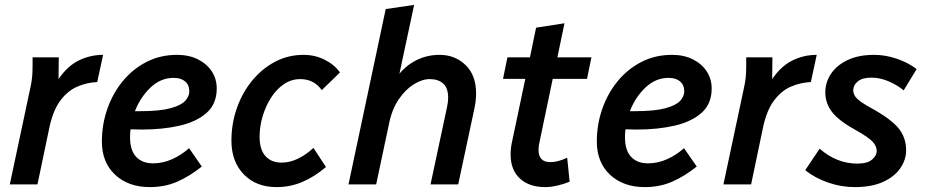

<svg xmlns="http://www.w3.org/2000/svg" viewBox="-20 -753 3790 784"><path d="M20 0 104 -395Q109 -417 111 -437Q113 -457 113 -480V-519H220L219 -430Q255 -483 301.5 -506Q348 -529 401 -529L377 -418Q334 -416 295 -399Q256 -382 226.5 -342.5Q197 -303 182 -234L133 0Z M396 -175Q396 -245 418.5 -309Q441 -373 482 -422.5Q523 -472 579 -500.5Q635 -529 703 -529Q751 -529 787.5 -511Q824 -493 844.5 -462Q865 -431 865 -392Q865 -329 824 -292.5Q783 -256 714 -240Q645 -224 559 -224Q538 -224 513 -225Q511 -209 511 -193Q511 -139 536 -112.5Q561 -86 605 -86Q645 -86 683 -103Q721 -120 752 -148L804 -73Q754 -33 703.5 -11Q653 11 592 11Q504 11 450 -39.5Q396 -90 396 -175ZM689 -435Q636 -435 594.5 -395.5Q553 -356 531 -299Q542 -299 551 -299Q632 -299 676 -311Q720 -323 736.5 -341.5Q753 -360 753 -380Q753 -406 736 -420.5Q719 -435 689 -435Z M925 -179Q925 -248 947 -311Q969 -374 1009 -423Q1049 -472 1102.5 -500.5Q1156 -529 1220 -529Q1266 -529 1306 -509Q1346 -489 1368 -457L1294 -385Q1262 -430 1206 -430Q1170 -430 1139.5 -409.5Q1109 -389 1087 -354.5Q1065 -320 1052.5 -278.5Q1040 -237 1040 -194Q1040 -142 1064 -115.5Q1088 -89 1130 -89Q1164 -89 1197.5 -105.5Q1231 -122 1260 -149L1311 -71Q1264 -31 1214.5 -10Q1165 11 1109 11Q1026 11 975.5 -41Q925 -93 925 -179Z M1403 0 1555 -716 1671 -733 1611 -452Q1642 -489 1684 -509Q1726 -529 1775 -529Q1838 -529 1881 -487.5Q1924 -446 1924 -372Q1924 -344 1918 -314L1851 0H1738L1805 -314Q1810 -336 1810 -354Q1810 -393 1790 -411.5Q1770 -430 1735 -430Q1704 -430 1670 -409Q1636 -388 1608.5 -348Q1581 -308 1569 -250L1516 0Z M2034 -431 2052 -519H2144L2169 -640L2285 -658L2256 -519H2395L2377 -431H2237L2183 -173Q2179 -157 2179 -141Q2179 -91 2227 -91Q2258 -91 2296 -109L2306 -11Q2284 -2 2257 4.5Q2230 11 2206 11Q2141 11 2103 -24Q2065 -59 2065 -122Q2065 -135 2066.5 -148.5Q2068 -162 2071 -175L2125 -431Z M2417 -175Q2417 -245 2439.5 -309Q2462 -373 2503 -422.5Q2544 -472 2600 -500.5Q2656 -529 2724 -529Q2772 -529 2808.5 -511Q2845 -493 2865.5 -462Q2886 -431 2886 -392Q2886 -329 2845 -292.5Q2804 -256 2735 -240Q2666 -224 2580 -224Q2559 -224 2534 -225Q2532 -209 2532 -193Q2532 -139 2557 -112.5Q2582 -86 2626 -86Q2666 -86 2704 -103Q2742 -120 2773 -148L2825 -73Q2775 -33 2724.5 -11Q2674 11 2613 11Q2525 11 2471 -39.5Q2417 -90 2417 -175ZM2710 -435Q2657 -435 2615.5 -395.5Q2574 -356 2552 -299Q2563 -299 2572 -299Q2653 -299 2697 -311Q2741 -323 2757.5 -341.5Q2774 -360 2774 -380Q2774 -406 2757 -420.5Q2740 -435 2710 -435Z M2934 0 3018 -395Q3023 -417 3025 -437Q3027 -457 3027 -480V-519H3134L3133 -430Q3169 -483 3215.5 -506Q3262 -529 3315 -529L3291 -418Q3248 -416 3209 -399Q3170 -382 3140.5 -342.5Q3111 -303 3096 -234L3047 0Z M3268 -58 3327 -146Q3396 -85 3481 -85Q3522 -85 3541 -101.5Q3560 -118 3560 -136Q3560 -156 3543.5 -174Q3527 -192 3479 -219Q3406 -259 3378 -295Q3350 -331 3350 -376Q3350 -417 3373.5 -452Q3397 -487 3441.5 -508Q3486 -529 3549 -529Q3596 -529 3642.5 -513Q3689 -497 3723 -471L3670 -384Q3645 -405 3609.5 -420.5Q3574 -436 3538 -436Q3501 -436 3482.5 -420.5Q3464 -405 3464 -384Q3464 -366 3479.5 -350.5Q3495 -335 3537 -312Q3617 -268 3648.5 -230Q3680 -192 3680 -139Q3680 -101 3656.5 -66.5Q3633 -32 3586.5 -10.5Q3540 11 3470 11Q3415 11 3361.5 -7.5Q3308 -26 3268 -58Z"/></svg>

Font: Radio Canada Medium
Style: Italic
Weight: 500
Italic angle: -12°
Designer: Charles Daoud, Etienne Aubert Bonn, Alexandre Saumier Demers, Jacques Le Bailly
Foundry: Radio-Canada
Version: Version 2.104; ttfautohint (v1.8.4.7-5d5b);gftools[0.9.28.de